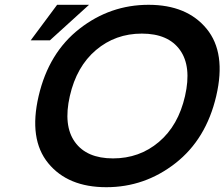

<svg xmlns="http://www.w3.org/2000/svg" viewBox="-20 -760 935 800"><path d="M181 -80Q99 -180 141 -360Q183 -540 311 -640Q439 -740 599 -740Q759 -740 841 -640Q923 -540 881 -360Q839 -180 711 -80Q583 20 423 20Q263 20 181 -80ZM380 -551.5Q299 -483 271 -360Q243 -237 292 -168.5Q341 -100 451 -100Q561 -100 642 -168.5Q723 -237 751 -360Q779 -483 730 -551.5Q681 -620 571 -620Q461 -620 380 -551.5ZM218 -740H351L188 -592H108Z"/></svg>

Font: Miedinger
Style: Bold-Italic
Weight: 700
Italic angle: -13°
Version: Version 001.000